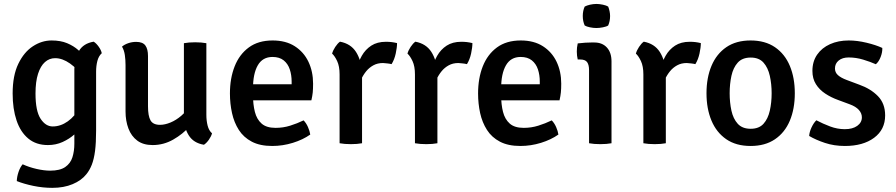

<svg xmlns="http://www.w3.org/2000/svg" viewBox="-20 -708 4429 949"><path d="M483 -445Q467.5 -431 461.2 -406.5Q455 -382 455 -353.5V-62Q455 -2.5 449.8 38Q444.5 78.5 433.8 106Q423 133.5 407 153Q382.5 184 339 202.2Q295.5 220.5 238.5 220.5Q192 220.5 145 210.8Q98 201 63 187Q63.5 166 71.5 142.2Q79.5 118.5 92 104Q123.5 118.5 160.8 127Q198 135.5 228 135.5Q276.5 135.5 302.5 117.5Q328.5 99.5 338 69.2Q347.5 39 347.5 2V-367.5Q347.5 -417.5 369.8 -455.5Q392 -493.5 443 -502Q456 -494 468 -477Q480 -460 483 -445ZM42.5 -246Q42.5 -334.5 70.5 -392.5Q98.5 -450.5 142.5 -479.2Q186.5 -508 235 -508Q279.5 -508 311.8 -494.5Q344 -481 367 -460.5Q390 -440 406.5 -418.5L390.5 -324.5Q364 -367.5 326.2 -394Q288.5 -420.5 252.5 -420.5Q224 -420.5 202.2 -401.2Q180.5 -382 168 -343.2Q155.5 -304.5 155.5 -246Q155.5 -159.5 180.5 -121.2Q205.5 -83 240.5 -83Q279.5 -83 315 -108.2Q350.5 -133.5 371 -174L387.5 -90Q373.5 -66.5 348.2 -44Q323 -21.5 289.5 -6.2Q256 9 217 9Q158.5 9 119.8 -23.2Q81 -55.5 61.8 -112.8Q42.5 -170 42.5 -246Z M1000 -140Q1000 -112 1006.2 -87.2Q1012.5 -62.5 1028 -49Q1024 -34 1012.5 -17.5Q1001 -1 988 7.5Q936.5 -1 912.8 -39.2Q889 -77.5 889 -128V-494.5Q912.5 -499 944.5 -499Q975.5 -499 1000 -494.5ZM600.5 -386Q600.5 -412.5 597 -436.2Q593.5 -460 583 -477.5Q595 -488 613.8 -494.5Q632.5 -501 653 -501Q685.5 -501 698.5 -483.2Q711.5 -465.5 711.5 -431V-182.5Q711.5 -135 724 -113Q736.5 -91 771 -91Q795 -91 822.8 -102.5Q850.5 -114 876 -135.8Q901.5 -157.5 917 -187.5V-83Q883.5 -45 836 -18Q788.5 9 734.5 9Q688 9 658.5 -13Q629 -35 614.8 -72.8Q600.5 -110.5 600.5 -157Z M1186 -212V-291.5H1421.5V-304.5Q1421.5 -337.5 1412.2 -365.2Q1403 -393 1382 -409.8Q1361 -426.5 1327 -426.5Q1278 -426.5 1254.2 -385.2Q1230.5 -344 1230.5 -271V-237Q1230.5 -191.5 1239.8 -155Q1249 -118.5 1273 -97.2Q1297 -76 1342 -76Q1379.5 -76 1414 -86.8Q1448.5 -97.5 1480.5 -113Q1493.5 -100 1502.2 -80Q1511 -60 1513.5 -43Q1477.5 -17.5 1427.5 -2Q1377.5 13.5 1325.5 13.5Q1265 13.5 1224.5 -7.8Q1184 -29 1160.5 -65.8Q1137 -102.5 1126.8 -149Q1116.5 -195.5 1116.5 -246Q1116.5 -321 1139.8 -380Q1163 -439 1209.8 -473.5Q1256.5 -508 1327.5 -508Q1392.5 -508 1437 -479.5Q1481.5 -451 1504.5 -402.8Q1527.5 -354.5 1527.5 -294.5Q1527.5 -269 1525.8 -251.2Q1524 -233.5 1519 -212Z M1942.5 -495Q1942.5 -473.5 1936 -443.5Q1929.5 -413.5 1915.5 -391Q1905 -393.5 1894.5 -394.5Q1884 -395.5 1873 -396.5Q1846 -396.5 1825.5 -385.2Q1805 -374 1790.2 -356Q1775.5 -338 1765.2 -315.8Q1755 -293.5 1747.5 -271.5L1732 -291Q1733.5 -327 1742 -364Q1750.5 -401 1768.2 -432.2Q1786 -463.5 1815.2 -482.5Q1844.5 -501.5 1887.5 -501.5Q1902.5 -501.5 1915.2 -500Q1928 -498.5 1942.5 -495ZM1621.5 -443Q1625.5 -458.5 1637 -476Q1648.5 -493.5 1660.5 -502Q1713.5 -492 1739.5 -451.5Q1765.5 -411 1769.5 -349.5V0Q1745.5 4.5 1714.5 4.5Q1683 4.5 1658.5 0V-340Q1658.5 -380.5 1646.5 -406Q1634.5 -431.5 1621.5 -443Z M2315 -495Q2315 -473.5 2308.5 -443.5Q2302 -413.5 2288 -391Q2277.5 -393.5 2267 -394.5Q2256.5 -395.5 2245.5 -396.5Q2218.5 -396.5 2198 -385.2Q2177.5 -374 2162.8 -356Q2148 -338 2137.8 -315.8Q2127.5 -293.5 2120 -271.5L2104.5 -291Q2106 -327 2114.5 -364Q2123 -401 2140.8 -432.2Q2158.5 -463.5 2187.8 -482.5Q2217 -501.5 2260 -501.5Q2275 -501.5 2287.8 -500Q2300.5 -498.5 2315 -495ZM1994 -443Q1998 -458.5 2009.5 -476Q2021 -493.5 2033 -502Q2086 -492 2112 -451.5Q2138 -411 2142 -349.5V0Q2118 4.5 2087 4.5Q2055.5 4.5 2031 0V-340Q2031 -380.5 2019 -406Q2007 -431.5 1994 -443Z M2412.5 -212V-291.5H2648V-304.5Q2648 -337.5 2638.8 -365.2Q2629.5 -393 2608.5 -409.8Q2587.5 -426.5 2553.5 -426.5Q2504.5 -426.5 2480.8 -385.2Q2457 -344 2457 -271V-237Q2457 -191.5 2466.2 -155Q2475.5 -118.5 2499.5 -97.2Q2523.5 -76 2568.5 -76Q2606 -76 2640.5 -86.8Q2675 -97.5 2707 -113Q2720 -100 2728.8 -80Q2737.5 -60 2740 -43Q2704 -17.5 2654 -2Q2604 13.5 2552 13.5Q2491.5 13.5 2451 -7.8Q2410.5 -29 2387 -65.8Q2363.5 -102.5 2353.2 -149Q2343 -195.5 2343 -246Q2343 -321 2366.2 -380Q2389.5 -439 2436.2 -473.5Q2483 -508 2554 -508Q2619 -508 2663.5 -479.5Q2708 -451 2731 -402.8Q2754 -354.5 2754 -294.5Q2754 -269 2752.2 -251.2Q2750.5 -233.5 2745.5 -212Z M3002.5 0Q2978.5 4.5 2947 4.5Q2915.5 4.5 2891.5 0V-361.5Q2891.5 -387.5 2882 -400.8Q2872.5 -414 2847.5 -414H2835.5Q2831 -433 2831 -453Q2831 -462.5 2832 -472.8Q2833 -483 2835.5 -493.5Q2855 -496 2873 -497Q2891 -498 2902.5 -498H2917.5Q2957 -498 2979.8 -473Q3002.5 -448 3002.5 -404.5ZM2860.5 -629Q2860.5 -655 2870 -675.5Q2880 -681 2896.2 -684.8Q2912.5 -688.5 2928 -688.5Q2942.5 -688.5 2960 -684.8Q2977.5 -681 2986 -675.5Q2990 -666 2992.8 -653Q2995.5 -640 2995.5 -629Q2995.5 -603 2986 -582Q2978 -576.5 2960.2 -573Q2942.5 -569.5 2928 -569.5Q2912.5 -569.5 2895.8 -573Q2879 -576.5 2870 -582Q2860.5 -603 2860.5 -629Z M3444 -495Q3444 -473.5 3437.5 -443.5Q3431 -413.5 3417 -391Q3406.5 -393.5 3396 -394.5Q3385.5 -395.5 3374.5 -396.5Q3347.5 -396.5 3327 -385.2Q3306.5 -374 3291.8 -356Q3277 -338 3266.8 -315.8Q3256.5 -293.5 3249 -271.5L3233.5 -291Q3235 -327 3243.5 -364Q3252 -401 3269.8 -432.2Q3287.5 -463.5 3316.8 -482.5Q3346 -501.5 3389 -501.5Q3404 -501.5 3416.8 -500Q3429.5 -498.5 3444 -495ZM3123 -443Q3127 -458.5 3138.5 -476Q3150 -493.5 3162 -502Q3215 -492 3241 -451.5Q3267 -411 3271 -349.5V0Q3247 4.5 3216 4.5Q3184.5 4.5 3160 0V-340Q3160 -380.5 3148 -406Q3136 -431.5 3123 -443Z M3908.5 -247Q3908.5 -170 3883.8 -111.2Q3859 -52.5 3810.2 -19.5Q3761.5 13.5 3690 13.5Q3618 13.5 3569.5 -20Q3521 -53.5 3496.5 -112.2Q3472 -171 3472 -247Q3472 -324 3496.8 -382.8Q3521.5 -441.5 3570 -474.8Q3618.5 -508 3690 -508Q3762 -508 3810.8 -474.5Q3859.5 -441 3884 -382.2Q3908.5 -323.5 3908.5 -247ZM3586.5 -247Q3586.5 -201.5 3595.2 -161.2Q3604 -121 3626.5 -96.2Q3649 -71.5 3690.5 -71.5Q3731.5 -71.5 3753.8 -96.2Q3776 -121 3785 -161.2Q3794 -201.5 3794 -247Q3794 -292.5 3785 -333Q3776 -373.5 3753.8 -398.5Q3731.5 -423.5 3690.5 -423.5Q3649 -423.5 3626.5 -398.5Q3604 -373.5 3595.2 -333Q3586.5 -292.5 3586.5 -247Z M3979.5 -36Q3980.5 -55 3991 -77.8Q4001.5 -100.5 4015 -113.5Q4047 -96.5 4083 -83Q4119 -69.5 4155.5 -69.5Q4194.5 -69.5 4217.2 -86Q4240 -102.5 4240 -128Q4240 -148 4225 -164.8Q4210 -181.5 4180 -192.5L4122 -214Q4087.5 -226.5 4058.8 -245.5Q4030 -264.5 4012.8 -292Q3995.5 -319.5 3995.5 -357.5Q3995.5 -404 4018.8 -437.8Q4042 -471.5 4082.8 -489.8Q4123.5 -508 4175 -508Q4216.5 -508 4263.2 -496.8Q4310 -485.5 4341 -471Q4342 -450.5 4332.8 -426.5Q4323.5 -402.5 4309 -390.5Q4282 -402.5 4246.8 -413.2Q4211.5 -424 4174.5 -424Q4144 -424 4125.5 -409Q4107 -394 4107 -369.5Q4107 -350 4121.5 -336.8Q4136 -323.5 4165.5 -312.5L4227 -289.5Q4283.5 -269.5 4319.2 -233Q4355 -196.5 4355 -137.5Q4355 -67.5 4300.5 -27Q4246 13.5 4156 13.5Q4103 13.5 4057.8 -1.5Q4012.5 -16.5 3979.5 -36Z"/></svg>

Font: Signika Negative Light Medium
Style: Regular
Weight: 500
Version: Version 2.001